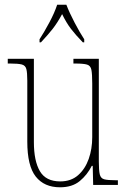

<svg xmlns="http://www.w3.org/2000/svg" viewBox="-20 -786 540 816"><path d="M235 10Q168 10 132 -35.5Q96 -81 96 -184V-443Q96 -477 92 -492.5Q88 -508 72.5 -512Q57 -516 24 -516H13V-536H124V-182Q124 -102 149.5 -58.5Q175 -15 236 -15Q282 -15 312 -41.5Q342 -68 357 -110.5Q372 -153 372 -203V-431Q372 -471 368.5 -489Q365 -507 350 -511.5Q335 -516 300 -516H292V-536H400V-99Q400 -62 404 -45Q408 -28 423 -24Q438 -20 470 -20H481V0H376L374 -81H370Q351 -43 319 -16.5Q287 10 235 10ZM148 -619Q167 -648 189.5 -690Q212 -732 223 -766H262Q275 -732 297 -690Q319 -648 338 -619V-606H332Q301 -638 281.5 -663.5Q262 -689 244 -726Q224 -689 204 -663.5Q184 -638 154 -606H148Z"/></svg>

Font: Noto Serif Thai Condensed Thin
Style: Regular
Weight: 100
Width: 3
Designer: Monotype Design Team
Foundry: Monotype Imaging Inc.
Version: Version 2.001; ttfautohint (v1.8.4.7-5d5b)